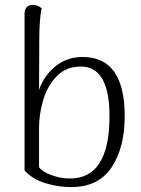

<svg xmlns="http://www.w3.org/2000/svg" viewBox="-20 -749 576 782"><path d="M80 -55V-694Q80 -711 89 -720Q98 -729 113 -729Q134 -729 150 -715Q145 -697 142.5 -660.5Q140 -624 140 -595L139 -383Q159 -441 206 -479Q253 -517 316 -517Q488 -517 488 -276Q488 -148 434.5 -67.5Q381 13 270 13Q217 13 164.5 -3Q112 -19 80 -55ZM426 -276Q426 -478 309 -478Q249 -478 211 -438.5Q173 -399 156 -341.5Q139 -284 139 -228V-68Q153 -49 190 -35.5Q227 -22 265 -22Q426 -22 426 -276Z"/></svg>

Font: Arima Madurai Light
Style: Regular
Weight: 300
Designer: Joana Correia and Natanael Gama
Foundry: NDISCOVER
Version: Version 1.020